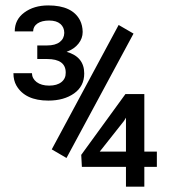

<svg xmlns="http://www.w3.org/2000/svg" viewBox="-20 -699 640 719"><path d="M229 -107.4 173.8 -139.6 424.3 -605.5 480 -573.2ZM451.7 -131.3V-258.3L444.3 -246.1L353.5 -131.3ZM520.5 -131.3H567.4V-74.2H520.5V0H451.7V-74.2H286.6L284.2 -119.1L449.7 -346.7H520.5ZM156.2 -478H119.6V-528.8H156.2Q187 -528.8 203.6 -541.5Q220.2 -554.2 220.7 -575.7Q220.7 -596.7 206.1 -609.4Q191.4 -622.1 164.1 -622.1Q136.7 -622.1 120.6 -611.3Q104.5 -600.6 104 -581.5H35.2Q35.2 -625.5 70.8 -651.9Q106.9 -678.7 160.6 -678.7Q251 -678.7 279.8 -622.6Q289.1 -604 289.6 -579.6Q289.6 -555.2 273.9 -535.6Q258.3 -515.6 229.5 -504.9Q295.4 -486.3 295.4 -423.8Q295.4 -376 257.3 -349.1Q219.2 -322.3 161.1 -322.3Q74.2 -322.3 41.5 -378.4Q30.3 -397.9 30.3 -424.8H99.6Q100.1 -404.8 117.2 -391.6Q134.8 -378.4 164.1 -378.4Q193.4 -378.4 210 -391.6Q226.6 -404.8 226.1 -427.2Q226.1 -478 156.2 -478Z"/></svg>

Font: RobotoMono-Regular
Style: Regular
Weight: 400
Designer: Google
Version: Version 2.000985; 2015; ttfautohint (v1.3)